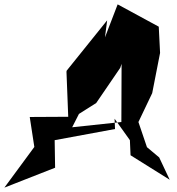

<svg xmlns="http://www.w3.org/2000/svg" viewBox="-61 -783 810 878"><path d="M533 -142 536 -73 715 39 667 -63 611 -110 572 -225 635 -357 671 -541 665 -661 477 -763 419 -612 429 -690 244 -460 243 -455 251 -249 75 -248 96 -111 -41 75 191 -16 189 -142 465 -193 463 -240ZM300 -262 379 -312 489 -473 495 -491 494 -225 269 -201Z"/></svg>

Font: Asimov Silicon
Style: Regular
Weight: 400
Designer: Google
Version: Version 2.000980; 2014